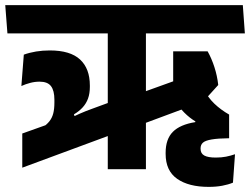

<svg xmlns="http://www.w3.org/2000/svg" viewBox="-44 -661 976 750"><path d="M526 0V-564H377V0ZM404 -139.5V-268.5L315.5 -236Q291.5 -227.5 267.2 -216.8Q243 -206 218.5 -193.5L210 -199L43 -139.5V-6ZM251.5 -193 245 -214.5Q265.5 -226.5 279.2 -241.8Q293 -257 300 -276.5Q307 -296 307 -321.5V-327Q307 -393 268.8 -428.5Q230.5 -464 150.5 -464Q122.5 -464 96.8 -459.8Q71 -455.5 49 -447.5L39.5 -325Q56 -332.5 74 -337.2Q92 -342 110.5 -342Q142 -342 155.2 -324.5Q168.5 -307 168.5 -271.5V-260.5Q168.5 -235.5 164 -218Q159.5 -200.5 149 -187.2Q138.5 -174 120.5 -162ZM912.5 -530.5 904.5 -641H-23.5L-15 -530.5ZM708 -370.5 491.5 -292.5V-168.5L752.5 -265.5ZM767 -460.5H632.5V-255.5L751 -265.5L808.5 -329Q804.5 -365 793.5 -399Q782.5 -433 767 -460.5ZM771 69Q800.5 69 824.2 64.5Q848 60 866 52.5L874 -58.5Q856.5 -52.5 838.8 -49Q821 -45.5 799 -45.5Q768.5 -45.5 754 -53.5Q739.5 -61.5 739.5 -79.5V-81.5Q739.5 -95.5 748.8 -103.8Q758 -112 782.5 -116.2Q807 -120.5 851 -121V-213.5Q818.5 -232 793.2 -256.2Q768 -280.5 753 -311L641.5 -266Q656 -241 676.2 -220.8Q696.5 -200.5 719 -187V-184Q659.5 -174.5 631.2 -146Q603 -117.5 603 -64.5V-60Q603 6 648 37.5Q693 69 771 69Z"/></svg>

Font: Anek Devanagari
Style: Bold
Weight: 700
Designer: Kailash Malviya (Devanagari) & Yesha Goshar (Latin)
Foundry: Ek Type
Version: Version 1.003